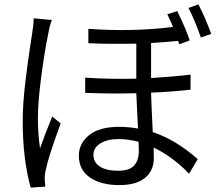

<svg xmlns="http://www.w3.org/2000/svg" viewBox="-20 -818 1017 888"><path d="M374 -459Q483.4 -451.2 610.4 -454.1V-616.2Q493.2 -613.3 388.7 -618.2V-684.6Q592.8 -669.9 780.3 -693.4Q772.5 -712.9 753.9 -752L799.8 -766.6Q840.8 -682.6 857.4 -630.9L809.6 -613.3L803.7 -628.9Q760.7 -624 678.7 -619.1V-457Q787.1 -463.9 861.3 -472.7V-403.3Q778.3 -393.6 678.7 -389.6Q679.7 -344.7 686.5 -207Q793 -171.9 894.5 -82L854.5 -14.6Q779.3 -92.8 690.4 -135.7Q691.4 -118.2 691.4 -87.9Q691.4 -28.3 650.4 4.9Q609.4 38.1 532.2 38.1Q447.3 38.1 396 2.9Q344.7 -32.2 344.7 -98.6Q344.7 -154.3 392.1 -192.9Q439.5 -231.4 531.2 -231.4Q574.2 -231.4 618.2 -223.6Q613.3 -314.5 610.4 -386.7Q479.5 -383.8 374 -388.7ZM85 -258.8Q85 -299.8 88.4 -346.7Q91.8 -393.6 97.7 -442.9Q103.5 -492.2 108.4 -526.4Q113.3 -560.5 120.1 -607.4Q127 -654.3 128.9 -665Q135.7 -704.1 135.7 -733.4L219.7 -725.6Q209 -696.3 203.1 -662.1Q186.5 -582 170.9 -464.8Q155.3 -347.7 155.3 -272.5Q155.3 -201.2 165 -131.8Q188.5 -199.2 221.7 -279.3L260.7 -247.1Q206.1 -99.6 191.4 -32.2Q186.5 -9.8 186.5 10.7L189.5 44.9L122.1 49.8Q85 -82 85 -258.8ZM412.1 -102.5Q412.1 -66.4 442.4 -47.4Q472.7 -28.3 525.4 -28.3Q579.1 -28.3 600.6 -52.7Q622.1 -77.1 622.1 -120.1Q622.1 -145.5 621.1 -162.1Q572.3 -174.8 529.3 -174.8Q476.6 -174.8 444.3 -154.8Q412.1 -134.8 412.1 -102.5ZM851.6 -781.2 897.5 -797.9Q928.7 -738.3 957 -661.1L909.2 -644.5Q877.9 -732.4 851.6 -781.2Z"/></svg>

Font: Min Sans
Style: Regular
Weight: 400
Designer: Jinseong-Kim, NotoSansCJK, Nunito
Foundry: Jinseong-Kim
Version: Version 1.400;Glyphs 3.1.2 (3151)